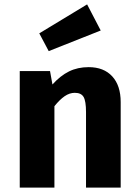

<svg xmlns="http://www.w3.org/2000/svg" viewBox="-20 -855 640 875"><path d="M70 -531H208L219 -470Q255 -510 294.5 -529.5Q334 -549 384 -549Q453 -549 491.5 -507Q530 -465 530 -390V0H372V-344Q372 -394 361 -413Q350 -432 321 -432Q297 -432 274.5 -416.5Q252 -401 228 -371V0H70ZM439 -716 202 -622 159 -703 377 -835Z"/></svg>

Font: Fira Mono
Style: Bold
Weight: 700
Monospace: yes
Designer: Carrois Corporate & Edenspiekermann AG
Foundry: Carrois Corporate GbR & Edenspiekermann AG
Version: Version 3.206